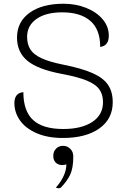

<svg xmlns="http://www.w3.org/2000/svg" viewBox="-20 -729 678 1027"><path d="M57 -177Q57 -232 105 -236Q105 -135 157 -87Q209 -39 318 -39Q417 -39 474 -77Q531 -115 531 -182Q531 -224 511 -251.5Q491 -279 443 -298.5Q395 -318 309 -334Q182 -358 126.5 -404Q71 -450 71 -528Q71 -612 138 -660.5Q205 -709 320 -709Q385 -709 440.5 -687Q496 -665 529 -626Q562 -587 562 -538Q562 -484 516 -478Q516 -572 463 -617.5Q410 -663 313 -663Q225 -663 175 -627.5Q125 -592 125 -532Q125 -492 142.5 -464.5Q160 -437 202 -417.5Q244 -398 319 -383Q419 -363 476 -337.5Q533 -312 558 -275Q583 -238 583 -182Q583 -93 511.5 -42Q440 9 316 9Q234 9 175 -17Q116 -43 86.5 -85.5Q57 -128 57 -177ZM335 150Q332 151 326 152.5Q320 154 314 154Q291 154 278 140.5Q265 127 265 105Q265 81 280 66Q295 51 317 51Q340 51 356 67Q372 83 372 108Q372 171 355 206Q338 241 306 274Q302 278 294 278Q285 278 279 274Q306 244 320.5 212Q335 180 335 150Z"/></svg>

Font: K2D Thin
Style: Regular
Weight: 100
Designer: Katatrad Aksorn Co.,Ltd.
Foundry: Cadson Demak Co.,Ltd.
Version: Version 1.000; ttfautohint (v1.6)